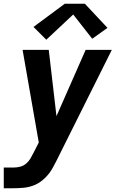

<svg xmlns="http://www.w3.org/2000/svg" viewBox="-27 -785 647 1020"><path d="M-7 215V105H46Q63 105 80.5 100.5Q98 96 112 84Q126 72 135 56.5Q144 41 152 25L153 24V23Q153 23 153 23Q153 23 153 23L179 -28L150 -194L93 -520H232L273 -168L428 -520H567L271 73Q263 88 255 103Q247 118 237 132Q220 155 198 173Q176 191 150.5 200.5Q125 210 98.5 212.5Q72 215 46 215ZM219 -574 151 -642 317 -765H424L544 -637L463 -579L362 -708Z"/></svg>

Font: Iosevka SS04 XBd Ex
Style: Italic
Weight: 800
Width: 7
Italic angle: -9°
Monospace: yes
Designer: Belleve Invis
Foundry: Belleve Invis
Version: Version 19.0.0; ttfautohint (v1.8.4)